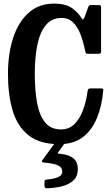

<svg xmlns="http://www.w3.org/2000/svg" viewBox="-20 -783 610 1060"><path d="M24 -375Q24 -486.5 52.8 -574.2Q81.5 -662 138 -712.5Q194.5 -763 278 -763Q344 -763 378.5 -737.5Q413 -712 431.5 -681Q437 -672.5 439.8 -675.8Q442.5 -679 447.5 -689L467.5 -745.5Q470 -751 472.2 -753Q474.5 -755 483.5 -755H523.5Q533.5 -755 535.8 -752.2Q538 -749.5 538 -739.5V-501.5Q538 -491.5 534.8 -488.8Q531.5 -486 521 -486H467.5Q455.5 -486 453.8 -489.8Q452 -493.5 450 -503Q440.5 -550.5 425 -591.8Q409.5 -633 384.2 -658.5Q359 -684 320.5 -684Q265.5 -684 232.8 -644Q200 -604 186 -534.2Q172 -464.5 172 -375Q172 -285.5 184.5 -216.2Q197 -147 228.5 -107.8Q260 -68.5 316.5 -68.5Q361.5 -68.5 391.2 -98Q421 -127.5 438.5 -175.5Q456 -223.5 463.5 -279Q465 -288.5 468.2 -291.8Q471.5 -295 481 -295H534.5Q544.5 -295 547.5 -292.8Q550.5 -290.5 550 -283Q542.5 -198 515 -131Q487.5 -64 436.5 -25.5Q385.5 13 307 13Q199.5 13 137.5 -36.2Q75.5 -85.5 49.8 -173Q24 -260.5 24 -375ZM225.5 242V221.5Q225.5 213 229.5 210.8Q233.5 208.5 241 208Q271.5 205.5 297.5 196.2Q323.5 187 323.5 164Q323.5 145.5 309 135.5Q294.5 125.5 272.5 121.2Q250.5 117 228 115Q213.5 113.5 211.5 110.2Q209.5 107 214.5 100.5L291.5 -5Q295 -10 303.5 -10H336Q347.5 -10 347.2 -7.8Q347 -5.5 343 0L304.5 53Q298 61.5 299.2 63.5Q300.5 65.5 314 66.5Q357 70 383.2 89.5Q409.5 109 409.5 151Q409.5 193 382.8 215.5Q356 238 316.5 246.8Q277 255.5 238 256.5Q225.5 257 225.5 242Z"/></svg>

Font: Besley* Condensed Semi
Style: Regular
Weight: 600
Width: 3
Designer: Owen Earl
Foundry: indestructible type*
Version: Version 3.000; ttfautohint (v1.8.3)